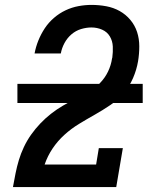

<svg xmlns="http://www.w3.org/2000/svg" viewBox="-20 -763 640 783"><path d="M33 0V-1Q38 -29 43.5 -56.5Q49 -84 57 -110.5Q65 -137 77.5 -163.5Q90 -190 107 -214Q124 -238 144.5 -259.5Q165 -281 188 -299Q211 -317 236.5 -332Q262 -347 288.5 -360Q315 -373 340.5 -387.5Q366 -402 387 -423.5Q408 -445 420.5 -471Q433 -497 437 -525Q437 -526 437.5 -526.5Q438 -527 438 -528Q441 -551 440 -573.5Q439 -596 428 -614.5Q417 -633 396.5 -642Q376 -651 353 -651Q332 -651 310.5 -644.5Q289 -638 271.5 -623Q254 -608 243 -587.5Q232 -567 228 -545H121Q126 -572 136.5 -598Q147 -624 162.5 -647.5Q178 -671 200 -690Q222 -709 247.5 -721Q273 -733 300 -738Q327 -743 353 -743Q384 -743 413.5 -737.5Q443 -732 468 -718Q493 -704 511.5 -682Q530 -660 539 -632.5Q548 -605 548 -574Q548 -543 543 -513Q537 -478 522.5 -444.5Q508 -411 484 -383Q460 -355 429 -334Q398 -313 366 -295Q334 -277 302 -257.5Q270 -238 242.5 -213Q215 -188 194.5 -157.5Q174 -127 162 -92H372L383 -159H481L454 0ZM51 -343V-421H562V-343Z"/></svg>

Font: Iosevka Curly Slab SmBdExObl
Style: Regular
Weight: 600
Width: 7
Italic angle: -9°
Monospace: yes
Designer: Belleve Invis
Foundry: Belleve Invis
Version: Version 11.1.0; ttfautohint (v1.8.3)